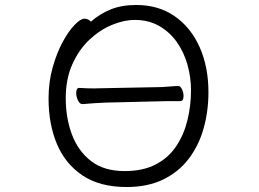

<svg xmlns="http://www.w3.org/2000/svg" viewBox="-20 -733 1040 771"><path d="M345 -646Q380 -677 424 -695Q468 -713 527 -713Q617 -713 682 -667.5Q747 -622 782 -543Q817 -464 817 -363Q817 -286 797.5 -217Q778 -148 737.5 -95Q697 -42 635 -12Q573 18 488 18Q381 18 311.5 -28.5Q242 -75 208.5 -155Q175 -235 175 -337Q175 -404 191.5 -462.5Q208 -521 232 -565Q256 -609 280 -633.5Q304 -658 319 -658Q327 -658 334 -654.5Q341 -651 345 -646ZM480 -46Q554 -46 605 -72.5Q656 -99 687 -145Q718 -191 732.5 -249.5Q747 -308 747 -371Q747 -422 733 -472.5Q719 -523 690.5 -563.5Q662 -604 619.5 -628.5Q577 -653 521 -653Q478 -653 429.5 -633Q381 -613 339 -573.5Q297 -534 270.5 -475Q244 -416 244 -339Q244 -259 269 -192.5Q294 -126 346 -86Q398 -46 480 -46ZM695 -388Q704 -388 710.5 -375Q717 -362 717 -348Q717 -327 704 -327Q686 -327 659 -327Q632 -327 612 -326L404 -321Q382 -320 357 -318.5Q332 -317 312 -315H311Q300 -315 293 -330Q286 -345 286 -359Q286 -380 298 -380H299Q313 -379 327.5 -378.5Q342 -378 358 -378Q369 -378 380.5 -378.5Q392 -379 403 -379L611 -383Q629 -383 653.5 -385Q678 -387 694 -388Z"/></svg>

Font: QiushuiShotai
Style: Regular
Weight: 600
Designer: Fontworks Inc.
Foundry: Fontworks Inc.
Version: Version 1.250